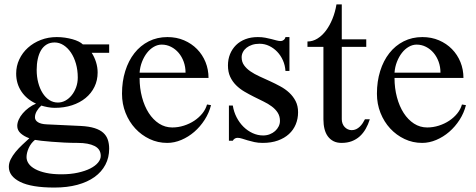

<svg xmlns="http://www.w3.org/2000/svg" viewBox="-20 -637 2156 869"><path d="M474.1 -436V-397.9H395Q407.2 -379.4 414.6 -356Q421.9 -332.5 421.9 -309.1Q421.9 -273.4 407.5 -243.9Q393.1 -214.4 367.4 -193.4Q341.8 -172.4 306.2 -160.6Q270.5 -148.9 228 -148.9Q212.4 -148.9 195.8 -152.1Q179.2 -155.3 167 -159.2Q154.8 -148.4 146.5 -134.3Q138.2 -120.1 138.2 -106Q138.2 -92.3 152.1 -83.7Q166 -75.2 190.9 -74.2L346.2 -66.9Q383.3 -64.9 408 -57.1Q432.6 -49.3 447.3 -36.1Q461.9 -22.9 468 -4.6Q474.1 13.7 474.1 36.1Q474.1 76.2 457 108.6Q439.9 141.1 408 164.1Q376 187 330.1 199.5Q284.2 211.9 226.1 211.9Q122.6 211.9 71.3 186.3Q20 160.6 20 118.2Q20 100.6 28.6 83.7Q37.1 66.9 50.5 50.5Q64 34.2 80.6 18.6Q97.2 2.9 112.8 -11.2Q89.4 -19.5 73.7 -33.4Q58.1 -47.4 58.1 -66.9Q58.1 -80.6 64.7 -95.5Q71.3 -110.4 83 -124Q94.7 -137.7 110.1 -149.2Q125.5 -160.6 143.1 -168Q100.6 -187.5 76.9 -222.9Q53.2 -258.3 53.2 -304.2Q53.2 -338.4 67.4 -368.4Q81.5 -398.4 106.4 -420.9Q131.3 -443.4 164.8 -456.3Q198.2 -469.2 236.8 -469.2Q255.9 -469.2 273.9 -466.6Q292 -463.9 307.9 -459.5Q323.7 -455.1 335.9 -449Q348.1 -442.9 355 -436ZM138.2 -3.9Q119.6 11.2 109.9 33.2Q100.1 55.2 100.1 74.2Q100.1 89.8 109.9 103.8Q119.6 117.7 139.4 128.4Q159.2 139.2 188.7 145.5Q218.3 151.9 257.8 151.9Q299.3 151.9 332.5 144.5Q365.7 137.2 388.7 125.5Q411.6 113.8 423.8 98.9Q436 84 436 68.8Q436 38.1 408.2 23.9Q380.4 9.8 332 9.8Q301.8 9.8 271.2 8.3Q240.7 6.8 214.1 4.6Q187.5 2.4 167.2 0.2Q147 -2 138.2 -3.9ZM242.2 -172.9Q259.8 -172.9 275.9 -181.6Q292 -190.4 304.4 -205.8Q316.9 -221.2 324.5 -241.9Q332 -262.7 332 -286.1Q332 -319.8 323.7 -348.9Q315.4 -377.9 301 -399.2Q286.6 -420.4 267.6 -432.6Q248.5 -444.8 227.1 -444.8Q206.1 -444.8 190.7 -435.3Q175.3 -425.8 165.5 -409.2Q155.8 -392.6 150.9 -369.9Q146 -347.2 146 -320.8Q146 -289.6 153.1 -262.7Q160.2 -235.8 172.9 -215.8Q185.5 -195.8 203.1 -184.3Q220.7 -172.9 242.2 -172.9Z M736.8 9.8Q694.3 9.8 657.2 -7.8Q620.1 -25.4 592.3 -55.4Q564.5 -85.4 548.3 -126Q532.2 -166.5 532.2 -212.9Q532.2 -268.6 546.9 -315.4Q561.5 -362.3 588.4 -396.5Q615.2 -430.7 653.3 -450Q691.4 -469.2 737.8 -469.2Q778.8 -469.2 813 -454.6Q847.2 -439.9 871.8 -414.8Q896.5 -389.6 910.2 -356Q923.8 -322.3 923.8 -284.2H611.8Q611.8 -237.8 622.8 -196.8Q633.8 -155.8 653.3 -125.5Q672.9 -95.2 700 -77.6Q727.1 -60.1 759.8 -60.1Q786.6 -60.1 812.5 -68.4Q838.4 -76.7 859.6 -90.8Q880.9 -105 896 -123.8Q911.1 -142.6 917 -164.1L935.1 -161.1Q926.3 -126 906.2 -94.7Q886.2 -63.5 859.4 -40.3Q832.5 -17.1 800.8 -3.7Q769 9.8 736.8 9.8ZM819.8 -308.1Q819.8 -334.5 811.5 -357.4Q803.2 -380.4 788.6 -397.7Q773.9 -415 754.2 -425Q734.4 -435.1 711.9 -435.1Q693.4 -435.1 676 -425Q658.7 -415 645.3 -397.7Q631.8 -380.4 622.8 -357.4Q613.8 -334.5 611.8 -308.1Z M1016.1 -159.2H1033.7Q1038.1 -130.9 1050.8 -106.2Q1063.5 -81.5 1082 -63.2Q1100.6 -44.9 1123.5 -34.4Q1146.5 -23.9 1170.9 -23.9Q1187 -23.9 1200.9 -29.3Q1214.8 -34.7 1225.1 -43.9Q1235.4 -53.2 1241.2 -64.9Q1247.1 -76.7 1247.1 -89.8Q1247.1 -110.8 1237.1 -126.7Q1227.1 -142.6 1210.4 -155Q1193.8 -167.5 1172.6 -177.7Q1151.4 -188 1129.4 -199Q1107.4 -210 1086.2 -222.4Q1064.9 -234.9 1048.3 -251.5Q1031.7 -268.1 1021.7 -289.8Q1011.7 -311.5 1011.7 -340.8Q1011.7 -368.7 1021.2 -392.1Q1030.8 -415.5 1048.3 -432.9Q1065.9 -450.2 1090.8 -459.7Q1115.7 -469.2 1147 -469.2Q1165.5 -469.2 1180.7 -466.3Q1195.8 -463.4 1208.3 -460.2Q1220.7 -457 1231.2 -454.1Q1241.7 -451.2 1251 -451.2Q1257.8 -451.2 1264.2 -456.3Q1270.5 -461.4 1272 -469.2H1290V-315.9H1272Q1270.5 -341.3 1260.5 -363.8Q1250.5 -386.2 1234.6 -402.8Q1218.8 -419.4 1198.2 -429.2Q1177.7 -439 1154.8 -439Q1136.2 -439 1121.3 -434.1Q1106.4 -429.2 1095.9 -420.9Q1085.4 -412.6 1079.6 -401.4Q1073.7 -390.1 1073.7 -377.9Q1073.7 -356.9 1084.7 -341.6Q1095.7 -326.2 1113.5 -314Q1131.3 -301.8 1154.3 -291.3Q1177.2 -280.8 1201.4 -269.8Q1225.6 -258.8 1248.5 -246.3Q1271.5 -233.9 1289.3 -217.3Q1307.1 -200.7 1318.1 -179.2Q1329.1 -157.7 1329.1 -128.9Q1329.1 -99.6 1318.6 -74.2Q1308.1 -48.8 1287.8 -30.3Q1267.6 -11.7 1237.8 -1Q1208 9.8 1168.9 9.8Q1148.4 9.8 1131.6 6.1Q1114.7 2.4 1101.1 -1.7Q1087.4 -5.9 1075.9 -9.5Q1064.5 -13.2 1054.7 -13.2Q1047.9 -13.2 1042 -9.3Q1036.1 -5.4 1033.7 0H1016.1Z M1371.6 -424.8V-449.2Q1395.5 -449.2 1416.7 -462.4Q1438 -475.6 1455.1 -498.3Q1472.2 -521 1484.6 -551.5Q1497.1 -582 1502.9 -617.2H1526.9V-459H1637.7V-424.8H1526.9V-97.2Q1526.9 -86.9 1530.3 -77.9Q1533.7 -68.8 1539.8 -62.3Q1545.9 -55.7 1554.2 -51.8Q1562.5 -47.9 1571.8 -47.9Q1582.5 -47.9 1591.8 -52.2Q1601.1 -56.6 1608.4 -63.7Q1615.7 -70.8 1621.6 -79.6Q1627.4 -88.4 1631.8 -97.2H1653.8Q1646.5 -73.7 1635.3 -54Q1624 -34.2 1608.4 -20Q1592.8 -5.9 1572.3 2Q1551.8 9.8 1525.9 9.8Q1504.9 9.8 1489.5 2Q1474.1 -5.9 1463.9 -19.8Q1453.6 -33.7 1448.7 -53.5Q1443.8 -73.2 1443.8 -97.2V-424.8Z M1890.6 9.8Q1848.1 9.8 1811 -7.8Q1773.9 -25.4 1746.1 -55.4Q1718.3 -85.4 1702.1 -126Q1686 -166.5 1686 -212.9Q1686 -268.6 1700.7 -315.4Q1715.3 -362.3 1742.2 -396.5Q1769 -430.7 1807.1 -450Q1845.2 -469.2 1891.6 -469.2Q1932.6 -469.2 1966.8 -454.6Q2001 -439.9 2025.6 -414.8Q2050.3 -389.6 2064 -356Q2077.6 -322.3 2077.6 -284.2H1765.6Q1765.6 -237.8 1776.6 -196.8Q1787.6 -155.8 1807.1 -125.5Q1826.7 -95.2 1853.8 -77.6Q1880.9 -60.1 1913.6 -60.1Q1940.4 -60.1 1966.3 -68.4Q1992.2 -76.7 2013.4 -90.8Q2034.7 -105 2049.8 -123.8Q2064.9 -142.6 2070.8 -164.1L2088.9 -161.1Q2080.1 -126 2060.1 -94.7Q2040 -63.5 2013.2 -40.3Q1986.3 -17.1 1954.6 -3.7Q1922.9 9.8 1890.6 9.8ZM1973.6 -308.1Q1973.6 -334.5 1965.3 -357.4Q1957 -380.4 1942.4 -397.7Q1927.7 -415 1908 -425Q1888.2 -435.1 1865.7 -435.1Q1847.2 -435.1 1829.8 -425Q1812.5 -415 1799.1 -397.7Q1785.6 -380.4 1776.6 -357.4Q1767.6 -334.5 1765.6 -308.1Z"/></svg>

Font: YBG Bobotsari
Style: Regular
Weight: 400
Designer: R.S. Wihananto
Foundry: R.S. Wihananto
Version: Version 2.0.1